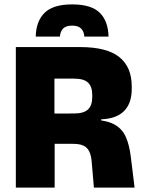

<svg xmlns="http://www.w3.org/2000/svg" viewBox="-20 -853 655 873"><path d="M407 0 397 -116.5Q394.5 -147 385.5 -165Q376.5 -183 359 -191Q341.5 -199 313 -199L178 -199.5V-336.5L317 -337Q360.5 -337 380 -355.2Q399.5 -373.5 399.5 -412V-420.5Q399.5 -459 380.5 -477.2Q361.5 -495.5 317 -495.5H177.5V-639H343.5Q466 -639 522.5 -593.5Q579 -548 579 -460.5V-449Q579 -382.5 543.8 -347.8Q508.5 -313 440 -310.5V-284.5L412 -308.5Q471.5 -304.5 504.2 -284.8Q537 -265 552.8 -228.8Q568.5 -192.5 575 -138L592 0ZM52 0V-639H227.5V-287L228.5 -220V0ZM308 -833Q395.5 -833 433.8 -794.8Q472 -756.5 473.5 -686.5H363.5Q362 -710 348.8 -723.2Q335.5 -736.5 308 -736.5Q280 -736.5 267 -723.2Q254 -710 252.5 -686.5H142.5Q144 -756.5 182.8 -794.8Q221.5 -833 308 -833Z"/></svg>

Font: Anek Latin ExtraBold
Style: Regular
Weight: 800
Designer: Yesha Goshar
Foundry: Ek Type
Version: Version 1.003